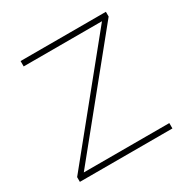

<svg xmlns="http://www.w3.org/2000/svg" viewBox="-133 -684 791 805"><g transform="rotate(-30 262.5 -281.5)"><path d="M30 0V-23L447 -537H68V-563H481V-540L64 -26H478V0Z"/></g></svg>

Font: Darker Grotesque Light Light
Style: Regular
Weight: 300
Version: Version 1.000;gftools[0.9.28]